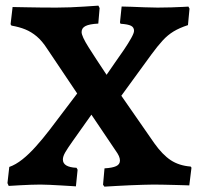

<svg xmlns="http://www.w3.org/2000/svg" viewBox="-20 -669 721 695"><path d="M357.8 6.6 353 -0.4 358.3 -59.6Q386.6 -61.2 400.4 -67.6Q414.2 -74 414.2 -87.9Q414.2 -95.5 410.4 -104.2Q406.5 -112.9 398.3 -124.2L310.9 -253.9L243.3 -158.5Q224.2 -131.7 215.9 -117.1Q207.6 -102.5 207.6 -91.6Q207.6 -63.8 257.1 -61.6L260.9 -54.5L254.8 5.6Q254.8 5.6 240.1 4.6Q225.5 3.6 203.6 2.4Q181.8 1.1 160.6 0.1Q139.4 -0.9 126.3 -0.9Q111.3 -0.9 91.8 -0.2Q72.3 0.5 54.2 1.5Q36 2.5 23.7 3.3Q11.5 4 11.5 4L7 -6.2L13.6 -64.7Q36.8 -72.8 61 -92Q85.1 -111.1 109.9 -138.9Q134.8 -166.6 159.4 -198.7L259.4 -330.6L150.5 -492.8Q132.3 -521 112.9 -537.3Q93.5 -553.6 71.7 -562.5Q49.9 -571.4 21.6 -576.3L18.3 -581.2L25.6 -643.6Q25.6 -643.6 39.8 -643.3Q53.9 -643.1 77.2 -642.6Q100.5 -642.1 128.6 -641.8Q156.7 -641.5 184.1 -641.5Q208.2 -641.5 234.5 -642.5Q260.8 -643.5 283.8 -645.1Q306.7 -646.6 321.5 -647.6Q336.2 -648.6 336.2 -648.6L340.6 -639.8L335.8 -583.6Q304.2 -582 289.8 -574.9Q275.4 -567.8 275.4 -553Q275.4 -537.9 300.8 -497.7Q326.2 -457.6 365.8 -398.2Q379.2 -418.5 396.2 -442.3Q413.3 -466.1 428.9 -489.2Q444.5 -512.3 454.8 -530.8Q465.2 -549.3 465.2 -557.5Q465.2 -570.1 454.2 -575.7Q443.2 -581.3 416.3 -583L414.3 -587.9L420.3 -645.4Q432 -645.4 454.7 -644.5Q477.4 -643.7 502.9 -642.6Q528.4 -641.5 550.6 -641.5Q574.6 -641.5 600.5 -642.3Q626.4 -643.1 644.2 -644.1Q662 -645.1 662 -645.1L666 -637.6L660.4 -578.1Q629.5 -568 608.4 -555.2Q587.3 -542.4 569.2 -522.8Q551.1 -503.2 528 -471.8L419.2 -322.4L538.6 -150.5Q567.9 -109.2 598 -89.2Q628.2 -69.3 670.2 -66.1L673.1 -62.1L665.2 2.1Q665.2 2.1 651.3 1.6Q637.5 1.1 616.6 0.6Q595.8 0.1 573.8 -0.4Q551.9 -0.9 536.2 -0.9Q520.6 -0.9 498.1 -0.1Q475.5 0.6 451.2 1.6Q426.9 2.6 405.5 3.9Q384.2 5.1 371 5.9Q357.8 6.6 357.8 6.6Z"/></svg>

Font: Alegreya
Style: Regular
Weight: 400
Designer: Juan Pablo del Peral
Foundry: Huerta Tipografica
Version: Version 2.009